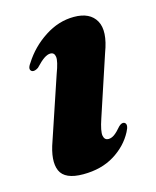

<svg xmlns="http://www.w3.org/2000/svg" viewBox="-81 -526 484 596"><g transform="rotate(-15 161.0 -228.0)"><path d="M218.5 -74.5Q227.5 -74.5 237 -81Q246.5 -87.5 261 -104.5Q271.5 -114 279 -110Q290 -103.5 277.5 -80.5Q256.5 -40.5 214.8 -14.8Q173 11 114.5 11Q55.5 11 41.2 -21.5Q27 -54 48.5 -113.5L115 -311.5Q129 -348.5 127 -363Q125 -377.5 112 -377.5Q103 -377.5 92 -370.2Q81 -363 63.5 -344.5Q51.5 -336.5 43.5 -339.5Q31 -346.5 45 -365.5Q73 -410 117.8 -439.2Q162.5 -468.5 212 -468.5Q263.5 -468.5 282.5 -434.5Q301.5 -400.5 277 -335.5L213 -142Q200 -103.5 202.8 -89Q205.5 -74.5 218.5 -74.5Z"/></g></svg>

Font: Fraunces 72pt S000
Style: Bold Italic
Weight: 700
Italic angle: -16°
Version: Version 1.000; ttfautohint (v1.8.3)